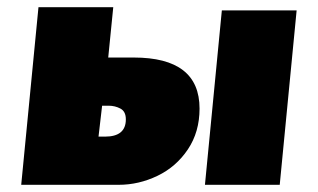

<svg xmlns="http://www.w3.org/2000/svg" viewBox="-20 -514 884 534"><path d="M87 -494H295L281 -354H352Q535 -354 535 -212Q535 -147 502.5 -98.5Q470 -50 418 -25Q366 0 310 0H39ZM597 -485H805L758 0H550ZM272 -134Q330 -134 330 -182Q330 -204 315 -212Q300 -220 282 -220H264L254 -134Z"/></svg>

Font: Nunito Sans Heavy Heavy
Style: Italic
Weight: 400
Italic angle: -4.541°
Designer: Vernon Adams
Foundry: Vernon Adams
Version: Version 2.002